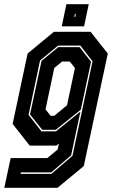

<svg xmlns="http://www.w3.org/2000/svg" viewBox="-48 -691 573 911"><path d="M-27.5 200 2.5 59H176.5L225.5 18.5L231.5 -10L219.5 0H93L12 -103L83 -437L207.5 -540H382L463.5 -437L349.5 97L225 200ZM49.5 134H196L296 48L391 -400L333.5 -474.5H227.5L142 -404L87.5 -146L148.5 -68H217.5L333.5 -161.5L289.5 46L195 127H51ZM152.5 -75 94.5 -148 149 -402 228.5 -467.5H329.5L384 -398L335.5 -170.5L216.5 -75ZM192 -141.5H209.5L270 -191.5L307.5 -368.5L283 -399H246.5L209.5 -368.5L168 -172ZM245 -566 267 -671H373L351 -566ZM304.5 -611H309L312 -625H307.5Z"/></svg>

Font: Tourney Condensed ExtraBold
Style: Italic
Weight: 800
Width: 3
Italic angle: -12°
Designer: Tyler Finck
Foundry: Etcetera Type Co
Version: Version 1.010; ttfautohint (v1.8.3)